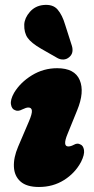

<svg xmlns="http://www.w3.org/2000/svg" viewBox="-20 -751 385 784"><path d="M259 -153Q269 -153 282 -160Q296 -168 307.5 -161.5Q320 -157 323 -138.5Q326 -120 311 -90Q286.5 -44 241.5 -15.8Q196.5 12.5 139 12.5Q88.5 12.5 63.5 -10Q38.5 -32.5 36.8 -70Q35 -107.5 54 -152L98 -255Q111.5 -286.5 110.2 -299.2Q109 -312 95.5 -312Q87 -312 70.5 -304Q54 -295 41.5 -301Q28 -305.5 24.8 -324.5Q21.5 -343.5 37.5 -372Q63 -414.5 110.2 -443.5Q157.5 -472.5 213.5 -472.5Q285 -472.5 305.5 -424Q326 -375.5 295 -300.5L256 -204.5Q234.5 -153 259 -153ZM246 -650 273.5 -564Q277.5 -551 275.5 -539Q273.5 -527 262.5 -517.5Q252 -508.5 239 -508Q226 -507.5 214.5 -514L148 -552Q107.5 -575.5 92.8 -596.5Q78 -617.5 79 -651Q80.5 -678 102 -702.5Q123.5 -727 157 -730.5Q196 -734.5 215.2 -712Q234.5 -689.5 246 -650Z"/></svg>

Font: Fraunces 72pt SuperSoft Black
Style: Italic
Weight: 900
Italic angle: -16°
Version: Version 1.000;[b76b70a41]